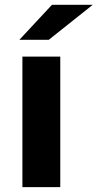

<svg xmlns="http://www.w3.org/2000/svg" viewBox="-20 -771 402 791"><path d="M72.3 0V-537.9H228.3V0ZM59.8 -607 194.2 -751.3H362.2L180.8 -607Z"/></svg>

Font: Montserrat Alternates Thin
Style: Regular
Weight: 100
Designer: Julieta Ulanovsky
Foundry: Julieta Ulanovsky
Version: Version 9.000